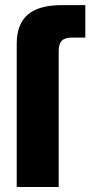

<svg xmlns="http://www.w3.org/2000/svg" viewBox="-20 -748 361 768"><path d="M46.9 0V-572.8Q46.9 -651.4 91.1 -689.5Q135.3 -727.5 227.1 -727.5H321.3V-597.7H269.5Q239.7 -597.7 227.3 -585.2Q214.8 -572.8 214.8 -543.5V0Z"/></svg>

Font: Inter Display ExtraBold
Style: Regular
Weight: 800
Designer: Rasmus Andersson
Foundry: rsms
Version: Version 4.000;git-a52131595